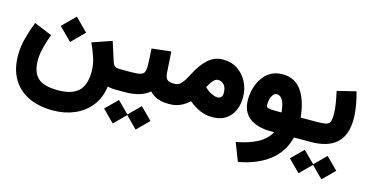

<svg xmlns="http://www.w3.org/2000/svg" viewBox="-73 -751 2563 1342"><g transform="rotate(15 1209.0 -79.5)"><path d="M253.9 -331.5 345.7 -422.9 437.5 -331.5 345.7 -239.7ZM545.4 -78.1Q545.4 -127.9 528.6 -179.2Q511.7 -230.5 490.2 -275.4L631.8 -324.2L676.3 -185.5Q683.6 -163.1 695.1 -154.8Q706.5 -146.5 736.3 -146.5H755.9V0H738.3Q704.1 0 681.2 -7.8Q669.9 77.1 623.8 135.5Q577.6 193.8 507.1 223.9Q436.5 253.9 352.1 253.9Q249 253.9 174.3 217.5Q99.6 181.2 59.1 111.8Q18.6 42.5 18.6 -56.6Q18.6 -119.1 35.6 -182.4Q52.7 -245.6 75.7 -304.7L205.1 -251.5Q188 -206.1 174.6 -155Q161.1 -104 161.1 -59.1Q161.1 27.8 204.3 68.1Q247.6 108.4 350.6 108.4Q449.2 108.4 497.1 64.5Q544.9 20.5 545.4 -78.1Z M1130.4 0H1118.7Q1030.3 0 983.4 -52.7Q950.7 -24.9 906.2 -12.5Q861.8 0 809.1 0H736.3V-146.5H810.1Q855.5 -146.5 877.4 -152.1Q899.4 -157.7 906.5 -173.1Q913.6 -188.5 913.6 -218.3Q913.6 -248.5 911.6 -281Q909.7 -313.5 907.7 -342.8L1046.4 -358.9L1056.2 -207.5Q1058.6 -172.9 1072 -159.7Q1085.4 -146.5 1119.6 -146.5H1130.4ZM696.3 147.9 781.2 63.5 864.3 146 946.8 63.5 1031.7 148.4 946.8 233.4 864.3 150.4 781.2 233.4Z M1270 -58.6Q1240.2 -30.8 1205.6 -15.4Q1170.9 0 1131.8 0H1111.3V-146.5H1129.4Q1156.7 -146.5 1177.5 -171.4Q1198.2 -196.3 1218.8 -237.3Q1256.3 -312 1302.7 -355Q1349.1 -397.9 1412.1 -397.9Q1474.1 -397.9 1519.3 -367.2Q1564.5 -336.4 1589.1 -286.6Q1613.8 -236.8 1613.8 -179.2Q1613.8 -94.7 1568.6 -42Q1523.4 10.7 1440.4 10.7Q1392.6 10.7 1350.8 -7.6Q1309.1 -25.9 1270 -58.6ZM1346.7 -181.2Q1370.1 -156.7 1396.2 -144.5Q1422.4 -132.3 1438.5 -132.3Q1455.6 -132.3 1465.8 -141.8Q1476.1 -151.4 1476.1 -171.9Q1476.1 -212.4 1458 -231.9Q1439.9 -251.5 1414.1 -251.5Q1382.3 -251.5 1346.7 -181.2Z M2059.5 0V-146.5H2100.3V0ZM1840.8 -406.2Q1930.2 -406.2 1978.8 -337.2Q2027.3 -268.1 2039.6 -146.5H2069.8V0H2030.3Q2002.9 108.9 1917.5 175.3Q1832 241.7 1695.8 266.6L1645 135.7Q1738.3 118.7 1799.1 85.4Q1859.9 52.2 1887.2 0H1857.9Q1762.2 0 1706.5 -43.7Q1650.9 -87.4 1650.9 -173.8Q1650.9 -213.4 1662.1 -254.2Q1673.3 -294.9 1696.3 -329.6Q1719.2 -364.3 1755.1 -385.3Q1791 -406.2 1840.8 -406.2ZM1901.4 -146.5Q1896 -194.3 1886 -219Q1876 -243.7 1863.3 -252.4Q1850.6 -261.2 1836.4 -261.2Q1821.3 -261.2 1810.8 -247.6Q1800.3 -233.9 1795.2 -214.4Q1790 -194.8 1790 -176.3Q1790 -166.5 1792.7 -159.7Q1795.4 -152.8 1808.6 -149.7Q1821.8 -146.5 1853 -146.5Z M2369.1 -424.8Q2381.8 -381.8 2390.9 -329.6Q2399.9 -277.3 2399.9 -232.4Q2399.9 -113.3 2336.4 -56.6Q2272.9 0 2153.3 0H2080.6V-146.5H2153.3Q2198.7 -146.5 2220.9 -151.4Q2243.2 -156.2 2250.5 -174.1Q2257.8 -191.9 2257.8 -231Q2257.8 -264.2 2250 -310.3Q2242.2 -356.4 2233.9 -391.6ZM2040.5 147.9 2125.5 63.5 2208.5 146 2291 63.5 2376 148.4 2291 233.4 2208.5 150.4 2125.5 233.4Z"/></g></svg>

Font: Vazir Black FD-WOL-UI
Style: Black-FD-WOL-UI
Weight: 900
Designer: Saber Rastikerdar
Foundry: Saber Rastikerdar
Version: Version 30.0.0